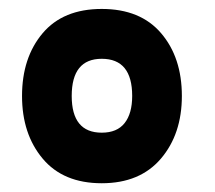

<svg xmlns="http://www.w3.org/2000/svg" viewBox="-20 -839 486 434"><path d="M278.8 -622.1Q278.8 -706.1 210 -706.1Q142.1 -706.1 142.1 -622.1Q142.1 -539.1 210 -539.1Q244.6 -539.1 261.7 -560.8Q278.8 -582.5 278.8 -622.1ZM391.1 -622.1Q391.1 -536.1 343.8 -480.5Q296.4 -424.8 210 -424.8Q123 -424.8 76.4 -480.5Q29.8 -536.1 29.8 -622.1Q29.8 -708.5 76.2 -763.7Q122.6 -818.8 210 -818.8Q297.4 -818.8 344.2 -763.9Q391.1 -709 391.1 -622.1Z"/></svg>

Font: Sinkin Sans 800 Black
Style: Regular
Weight: 900
Designer: Keith Bates
Foundry: K-Type
Version: Sinkin Sans (version 1.0)  by Keith Bates   •   © 2014   www